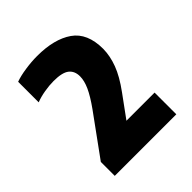

<svg xmlns="http://www.w3.org/2000/svg" viewBox="-149 -534 697 697"><g transform="rotate(-45 199.0 -185.5)"><path d="M42.5 68V-3.5L156.5 -160.5Q184 -199 196.5 -226.5Q209 -254 209 -276.5Q209 -304 191 -318.2Q173 -332.5 129 -332.5Q106.5 -332.5 81.5 -328.2Q56.5 -324 36 -316V-421.5Q57.5 -429.5 89.5 -434.2Q121.5 -439 151 -439Q238 -439 288.5 -404Q339 -369 339 -287.5Q338.5 -251 324.2 -213Q310 -175 276 -128.5L214 -43.5H358.5V68Z"/></g></svg>

Font: Encode Sans Condensed ExtraBold
Style: Regular
Weight: 800
Width: 3
Designer: Multiple Designers
Foundry: Impallari Type
Version: Version 3.000; ttfautohint (v1.8.3) -l 8 -r 50 -G 200 -x 14 